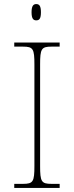

<svg xmlns="http://www.w3.org/2000/svg" viewBox="-20 -923 365 943"><path d="M158 -823C173 -823 181 -831 181 -863C181 -894 173 -903 158 -903C144 -903 135 -894 135 -863C135 -831 144 -823 158 -823ZM50 0H273V-20H233C183 -20 177 -31 177 -108V-606C177 -683 183 -694 233 -694H273V-714H50V-694H93C143 -694 149 -683 149 -606V-108C149 -31 143 -20 93 -20H50Z"/></svg>

Font: Noto Serif Georgian Thin
Style: Regular
Weight: 100
Designer: Monotype Design Team, Akaki Razmadze
Foundry: Google LLC
Version: Version 2.003